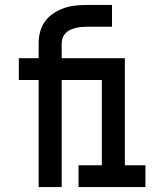

<svg xmlns="http://www.w3.org/2000/svg" viewBox="-20 -755 665 775"><path d="M136 0V-432H56V-520H136V-580Q136 -604 142 -627Q148 -650 162 -669Q176 -688 195.5 -701Q215 -714 237.5 -722Q260 -730 283.5 -732.5Q307 -735 330 -735H432V-647H330Q319 -647 307.5 -646Q296 -645 285 -642Q274 -639 263.5 -634.5Q253 -630 245 -621.5Q237 -613 233 -602.5Q229 -592 229 -580V-520H400V-432H229V0ZM297 0V-88H391V-432H308V-520H484V-88H567V0Z"/></svg>

Font: Iosevka Custom Semibold
Style: Regular
Weight: 600
Designer: Belleve Invis
Foundry: Belleve Invis
Version: Version 27.0.2; ttfautohint (v1.8.4)